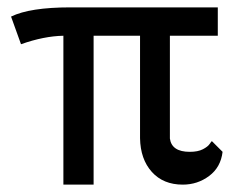

<svg xmlns="http://www.w3.org/2000/svg" viewBox="-20 -492 658 521"><path d="M10 -447Q61 -472 171 -472H571V-395H441V-116Q446 -80 495 -80Q517 -80 530.5 -87Q544 -94 549 -101.5Q554 -109 555 -109L584 -80Q579 -38 547.5 -14.5Q516 9 476 9Q423 9 392 -25.5Q361 -60 360 -117V-225V-395H234V9H152V-395Q99 -394 37 -372Z"/></svg>

Font: Coval
Style: Light
Weight: 300
Foundry: Context Ltd
Version: Version 001.000